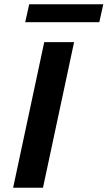

<svg xmlns="http://www.w3.org/2000/svg" viewBox="-20 -887 508 907"><path d="M42 0 189 -688H330L183 0ZM99 -782 118 -867H468L449 -782Z"/></svg>

Font: Saira SemiExpanded SemiBold
Style: Italic
Weight: 600
Width: 6
Italic angle: -12°
Designer: Hector Gatti with collaboration of the Omnibus-Type team
Foundry: Omnibus-Type
Version: Version 1.101